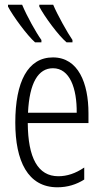

<svg xmlns="http://www.w3.org/2000/svg" viewBox="-20 -786 439 816"><path d="M206 -766H147V-758C168 -717 229 -634 263 -606H288V-616C267 -646 223 -725 206 -766ZM74 -766H14V-758C36 -716 96 -635 129 -606H156V-616C133 -648 95 -716 74 -766ZM205 -542C98 -542 45 -438 45 -265C45 -102 98 10 224 10C267 10 305 -2 338 -23V-74C301 -49 265 -37 228 -37C141 -37 99 -115 98 -263H356V-305C356 -432 313 -542 205 -542ZM205 -496C277 -496 307 -410 306 -307H99C105 -435 143 -496 205 -496Z"/></svg>

Font: Noto Sans UI Condensed Light
Style: Regular
Weight: 300
Width: 3
Designer: Monotype Design Team
Foundry: Monotype Imaging Inc.
Version: Version 1.901